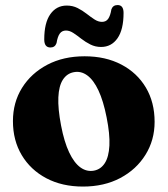

<svg xmlns="http://www.w3.org/2000/svg" viewBox="-20 -708 648 742"><path d="M307 -490.5Q388 -490.5 449 -458.5Q510 -426.5 543.8 -369.5Q577.5 -312.5 577.5 -237Q577.5 -166.5 542.2 -109.8Q507 -53 444.8 -20Q382.5 13 300.5 13Q220 13 159 -19.2Q98 -51.5 64 -108.5Q30 -165.5 30 -240Q30 -312 65.2 -368.5Q100.5 -425 162.8 -457.8Q225 -490.5 307 -490.5ZM343 -48.5Q369.5 -53.5 385 -77.5Q400.5 -101.5 402.8 -145.5Q405 -189.5 392 -254.5Q379.5 -318 360.5 -358.5Q341.5 -399 317 -416.8Q292.5 -434.5 265 -429Q238.5 -424 223 -400Q207.5 -376 205.5 -332Q203.5 -288 216 -223Q228 -160 247.2 -119.2Q266.5 -78.5 290.8 -61Q315 -43.5 343 -48.5ZM370.5 -526.5Q348.5 -526.5 329.5 -536Q310.5 -545.5 294.2 -558.2Q278 -571 263.5 -580.5Q249 -590 235 -590Q219.5 -590 211 -578.2Q202.5 -566.5 198.5 -541.5Q192.5 -524.5 175 -524.5Q151 -524.5 151 -555.5Q151 -620 174.5 -653.2Q198 -686.5 238 -686.5Q261 -686.5 279.8 -677Q298.5 -667.5 314.5 -655Q330.5 -642.5 345 -633Q359.5 -623.5 374 -623.5Q390 -623.5 398.2 -635.5Q406.5 -647.5 410.5 -672Q416.5 -688.5 434.5 -688.5Q457.5 -688.5 457.5 -658Q457.5 -593.5 434 -560Q410.5 -526.5 370.5 -526.5Z"/></svg>

Font: Fraunces
Style: Bold
Weight: 700
Version: Version 1.000;[b76b70a41]